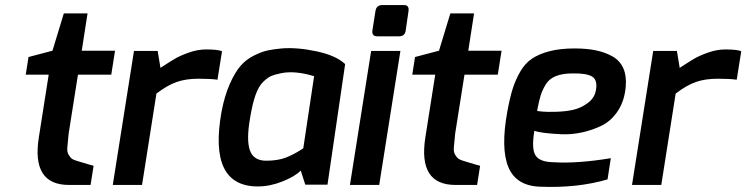

<svg xmlns="http://www.w3.org/2000/svg" viewBox="-20 -733 2958 761"><path d="M82 -437 93 -507 188 -532 233 -680H327L304 -532H436L421 -437H289L252 -203Q249 -169 247 -150Q245 -131 252 -119.5Q259 -108 265.5 -103.5Q272 -99 286 -95Q348 -76 351 -76L339 0H253Q104 0 134 -189L173 -437Z M427 0 511 -531H605L616 -464Q651 -487 672 -499.5Q693 -512 728 -524.5Q763 -537 797 -537Q843 -537 860 -530L842 -417Q816 -421 767 -421Q717 -421 680 -408Q643 -395 600 -362L543 0Z M971 -264Q956 -178 970.5 -137Q985 -96 1035 -96Q1080 -96 1112 -108Q1144 -120 1182 -145L1225 -431Q1149 -454 1095 -443Q1070 -438 1055.5 -432Q1041 -426 1023 -408.5Q1005 -391 992.5 -355.5Q980 -320 971 -264ZM858 -290Q870 -353 890.5 -399.5Q911 -446 933 -471.5Q955 -497 986 -512.5Q1017 -528 1040.5 -533Q1064 -538 1096 -541Q1158 -546 1235 -529.5Q1312 -513 1348 -479L1278 -1H1190L1172 -57Q1150 -34 1100 -14Q1050 6 1002 6Q805 6 858 -290Z M1456 -612 1468 -688Q1471 -713 1496 -713H1581Q1603 -713 1599 -688L1588 -612Q1585 -589 1561 -589H1476Q1453 -589 1456 -612ZM1367 0 1451 -531H1567L1483 0Z M1614 -437 1625 -507 1720 -532 1765 -680H1859L1836 -532H1968L1953 -437H1821L1784 -203Q1781 -169 1779 -150Q1777 -131 1784 -119.5Q1791 -108 1797.5 -103.5Q1804 -99 1818 -95Q1880 -76 1883 -76L1871 0H1785Q1636 0 1666 -189L1705 -437Z M2109 -293Q2118 -292 2132.5 -290.5Q2147 -289 2185 -290Q2223 -291 2253 -298Q2283 -305 2310 -325Q2337 -345 2342 -376Q2349 -416 2327 -429.5Q2305 -443 2250 -442Q2210 -442 2183.5 -431.5Q2157 -421 2143.5 -399Q2130 -377 2123.5 -356.5Q2117 -336 2111 -305Q2110 -297 2109 -293ZM1991 -292Q2001 -346 2012 -381Q2023 -416 2042 -449Q2061 -482 2088.5 -500.5Q2116 -519 2158 -530Q2200 -541 2258 -541Q2305 -541 2341.5 -533.5Q2378 -526 2407.5 -509.5Q2437 -493 2450.5 -462.5Q2464 -432 2460 -388Q2455 -333 2429 -293.5Q2403 -254 2365.5 -235.5Q2328 -217 2286 -208Q2244 -199 2204 -201Q2164 -203 2136.5 -206.5Q2109 -210 2098 -215Q2086 -143 2102.5 -117Q2119 -91 2173 -90Q2267 -84 2401 -106L2388 -22Q2269 13 2121 7Q2026 4 1995 -70.5Q1964 -145 1991 -292Z M2485 0 2569 -531H2663L2674 -464Q2709 -487 2730 -499.5Q2751 -512 2786 -524.5Q2821 -537 2855 -537Q2901 -537 2918 -530L2900 -417Q2874 -421 2825 -421Q2775 -421 2738 -408Q2701 -395 2658 -362L2601 0Z"/></svg>

Font: Exo
Style: Demi Bold Italic
Weight: 600
Designer: Natanael Gama
Version: Version 1